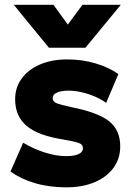

<svg xmlns="http://www.w3.org/2000/svg" viewBox="-20 -790 572 824"><path d="M265 14Q191 14 130.5 -3.8Q70 -21.5 25 -54L79.5 -177.5Q123.5 -151 172.2 -135.5Q221 -120 263.5 -120Q299 -120 317.5 -128.8Q336 -137.5 336 -154.5Q336 -169.5 319 -176Q302 -182.5 250.5 -191.5Q144 -208 94.5 -249.5Q45 -291 45 -364Q45 -415.5 73.8 -454Q102.5 -492.5 152.8 -513.8Q203 -535 268.5 -535Q332.5 -535 390 -518Q447.5 -501 488 -472L435.5 -348.5Q414 -364 386.8 -375.8Q359.5 -387.5 330.2 -394.2Q301 -401 274.5 -401Q243.5 -401 224.8 -392.8Q206 -384.5 206 -369.5Q206 -354.5 221.8 -347.5Q237.5 -340.5 289 -329.5Q402 -307 449 -269Q496 -231 496 -162Q496 -109 466.8 -69.2Q437.5 -29.5 385.5 -7.8Q333.5 14 265 14ZM190 -585 39 -769.5H209.5L271 -684.5L334 -769.5H498.5L346.5 -585Z"/></svg>

Font: Geologica Cursive ExtraBold
Style: Regular
Weight: 800
Designer: Sindre Bremnes, Frode Helland
Foundry: Monokrom Skriftforlag AS
Version: Version 1.010;gftools[0.9.28]